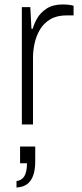

<svg xmlns="http://www.w3.org/2000/svg" viewBox="-20 -558 369 861"><path d="M78 0V-526H116L121 -429H127Q132 -450 146.5 -475.5Q161 -501 189 -519.5Q217 -538 261 -538Q275 -538 288.5 -536.5Q302 -535 310 -532V-489H279Q235 -489 205.5 -471.5Q176 -454 159 -425Q142 -396 135 -363Q128 -330 128 -300V0ZM54 283V254Q78 251 89.5 231.5Q101 212 101 174H70V99H138V165Q138 203 129 228.5Q120 254 102 267.5Q84 281 54 283Z"/></svg>

Font: Archivo SemiExpanded Thin
Style: Regular
Weight: 250
Width: 6
Designer: Hector Gatti
Foundry: Omnibus-Type
Version: Version 2.001